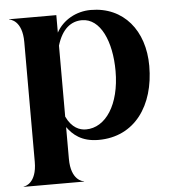

<svg xmlns="http://www.w3.org/2000/svg" viewBox="-55 -646 804 897"><g transform="rotate(-5 347.0 -198.0)"><path d="M387.5 12C557.5 12 653.5 -126 653.5 -312C653.5 -478 557.5 -596 403.5 -596C335.5 -596 272.5 -561 241.5 -504V-586H20V-584.5C25.5 -584.5 81.5 -575 81.5 -474V88C81.5 189 25.5 198.5 20 198.5V200H303V198.5C297.5 198.5 241.5 189 241.5 88V-61C267.5 -25 307.5 12 387.5 12ZM241.5 -110V-443C264.5 -520 307.5 -552 358.5 -552C445.5 -552 494.5 -440 494.5 -302C494.5 -144 425.5 -42 333.5 -42C304.5 -42 267.5 -55 241.5 -110Z"/></g></svg>

Font: Beautique Display Medium
Style: Bold
Weight: 900
Designer: Nhat-Quang Ngo
Version: Version 1.100;Glyphs 3.2.3 (3260)